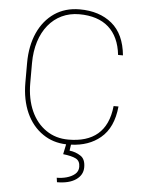

<svg xmlns="http://www.w3.org/2000/svg" viewBox="-61 -769 771 1034"><g transform="rotate(5 324.0 -252.0)"><path d="M306.6 64C336.9 67.4 359.9 72.8 375.5 80.6C391.1 88.4 398.9 103 398.9 124.5C398.9 140.6 393.1 153.8 380.9 164.1C356.9 184.6 318.4 193.4 283.2 193.4L286.6 217.3C329.6 217.3 363.8 209 388.7 191.9C413.6 174.8 425.8 152.3 425.8 124.5C425.8 94.7 417 74.2 398.9 63C380.9 51.3 361.3 44.4 339.4 42L344.2 9.3C408.2 6.8 460.9 -11.7 502.4 -46.4C547.9 -84 573.7 -141.1 581.1 -217.8H554.7C540.5 -78.6 460 -16.6 327.6 -16.6C281.7 -16.6 241.7 -28.3 207 -52.2C137.7 -99.1 96.7 -187.5 96.7 -302.2V-409.7C96.7 -581.1 189.9 -694.3 327.6 -694.3C462.4 -694.3 540.5 -624.5 554.7 -494.1H581.1C573.7 -569.8 547.9 -627 502.4 -664.6C457 -702.1 398.9 -720.7 327.6 -720.7C275.4 -720.7 230.5 -707.5 191.9 -681.6C114.7 -628.9 70.3 -532.2 70.3 -408.7V-302.2C70.3 -178.7 114.3 -82 191.9 -29.8C228 -4.9 270 8.3 317.9 9.8Z"/></g></svg>

Font: Vazirmatn Thin
Style: Regular
Weight: 100
Designer: Saber Rastikerdar
Foundry: Saber Rastikerdar
Version: Version 33.003